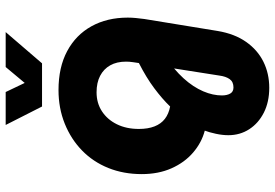

<svg xmlns="http://www.w3.org/2000/svg" viewBox="-166 -584 968 676"><g transform="rotate(-90 318.0 -246.0)"><path d="M347 218Q297 218 259.5 199Q222 180 201 147.5Q180 115 180 74Q180 53 185 30Q190 7 196 -9Q154 -20 119 -50Q84 -80 63.5 -126Q43 -172 43 -231Q43 -295 64.5 -348.5Q86 -402 126 -441Q166 -480 220.5 -502Q275 -524 339 -524Q419 -524 476 -493.5Q533 -463 563.5 -408Q594 -353 594 -280Q594 -266 592.5 -251Q591 -236 589 -221L547 36Q537 96 508.5 136.5Q480 177 438.5 197.5Q397 218 347 218ZM348 92Q368 92 377.5 78.5Q387 65 390 42L415 -117Q396 -101 380.5 -84Q365 -67 353.5 -49.5Q342 -32 334.5 -14.5Q327 3 323.5 19.5Q320 36 320 51Q320 69 326.5 80.5Q333 92 348 92ZM281 -131Q308 -159 345.5 -187Q383 -215 434 -241L437 -261Q438 -268 438.5 -274Q439 -280 439 -286Q439 -319 426 -342Q413 -365 389 -377.5Q365 -390 331 -390Q293 -390 264 -371Q235 -352 218.5 -318.5Q202 -285 202 -241Q202 -209 211 -186Q220 -163 237.5 -149.5Q255 -136 281 -131ZM281 -582 216 -710H332L364 -643L420 -710H543L433 -582Z"/></g></svg>

Font: MuseoModerno Thin
Style: Bold Italic
Weight: 700
Italic angle: -9°
Version: Version 1.003